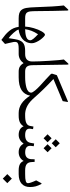

<svg xmlns="http://www.w3.org/2000/svg" viewBox="897 -1686 1049 2884"><g transform="rotate(90 1422.0 -244.5)"><path d="M254.9 -97.2C212.4 -97.2 187 -104 171.4 -121.6C162.1 -131.8 155.8 -147.5 152.3 -168.5C148.9 -188 147.5 -232.4 147 -301.3C146.5 -434.6 144 -576.7 139.2 -726.6C138.7 -750 131.3 -752 118.2 -737.8L62.5 -678.2C74.2 -581.5 83 -441.4 88.4 -258.3C90.3 -195.3 94.2 -147.5 100.1 -114.7C106 -81.5 117.2 -56.2 133.3 -38.1C157.2 -11.2 195.3 0 255.4 0H265.1C276.9 0 279.8 -12.7 279.8 -46.4V-49.8C279.8 -84.5 276.9 -97.2 265.1 -97.2Z M260.3 -97.2C241.2 -97.2 238.3 -85.4 238.3 -50.8V-45.9C238.3 -11.2 240.7 0 260.3 0H383.8C392.1 56.6 411.6 102.5 447.3 144C464.8 165 483.9 184.1 503.9 201.2C523.9 218.3 549.3 237.8 580.1 259.8L640.6 205.1C637.7 192.9 633.8 175.8 628.4 154.3C598.1 32.7 591.8 0 711.4 0H761.2C772.9 0 775.9 -12.7 775.9 -46.4V-49.8C775.9 -84.5 772.9 -97.2 761.2 -97.2H745.1C697.8 -97.2 661.6 -89.8 636.7 -74.7C609.9 -58.6 590.8 -30.3 578.6 11.2C572.3 33.2 564 80.1 553.7 150.9C527.8 132.8 501.5 108.4 474.1 77.6C446.3 46.9 429.7 21.5 424.3 0.5C478.5 -4.9 527.3 -24.9 566.4 -57.1C605.5 -89.4 629.9 -139.6 629.9 -198.7C629.9 -216.8 624.5 -237.8 613.8 -261.7C603 -285.6 590.8 -307.1 576.7 -326.2C562.5 -345.2 548.3 -361.8 534.2 -375C520 -388.2 509.8 -395 503.4 -395C488.3 -395 471.7 -378.9 452.6 -346.2C433.6 -313.5 417 -273.4 403.3 -226.6C389.2 -179.2 381.3 -136.2 379.9 -97.2ZM418.9 -97.2C424.3 -130.9 432.1 -162.6 442.9 -191.4C453.6 -220.2 471.2 -253.4 495.1 -291C558.1 -231.9 585.4 -199.7 585.4 -173.8C585.4 -123 529.8 -99.6 418.9 -97.2Z M756.3 -97.2C737.3 -97.2 734.4 -85.4 734.4 -50.8V-45.9C734.4 -11.2 736.8 0 756.3 0H791C846.2 0 892.6 -24.4 929.2 -73.2C944.3 -47.4 961.9 -28.8 981 -17.6C1000 -5.9 1024.9 0 1056.6 0H1077.1C1088.9 0 1091.3 -12.7 1091.3 -46.4V-49.8C1091.3 -85 1088.9 -97.2 1077.1 -97.2H1056.6C985.8 -97.2 960.9 -130.9 959.5 -207.5L951.2 -728.5C950.7 -753.9 942.9 -753.9 929.2 -738.3L874 -678.7C879.9 -649.9 886.2 -578.6 893.6 -464.4C900.9 -350.1 904.3 -263.7 904.3 -205.6C904.3 -133.3 866.7 -97.2 791 -97.2Z M1071.8 -97.2C1052.7 -97.2 1049.8 -85.4 1049.8 -50.8V-45.9C1049.8 -11.2 1052.2 0 1071.8 0H1141.6C1307.6 0 1394.5 -56.6 1417.5 -172.4C1489.7 -57.6 1576.2 0 1676.8 0H1688C1699.7 0 1702.1 -12.7 1702.1 -46.4V-49.8C1702.1 -84.5 1699.7 -96.7 1688 -97.2L1676.3 -98.1C1637.2 -101.6 1599.1 -113.8 1562.5 -134.8C1525.4 -155.8 1485.4 -190.9 1442.9 -240.2C1368.7 -325.7 1276.9 -419.9 1167.5 -522L1499.5 -661.1L1512.2 -734.4C1513.2 -740.7 1510.3 -742.7 1503.4 -739.7L1114.7 -575.7C1110.8 -574.2 1107.9 -570.3 1106.4 -564.5C1104 -555.7 1100.6 -545.9 1097.2 -534.7C1089.4 -512.7 1086.9 -504.4 1086.9 -501C1086.9 -493.2 1090.8 -485.4 1099.1 -477.1C1113.3 -462.4 1138.2 -439 1173.3 -407.2C1208.5 -375.5 1239.3 -347.2 1266.1 -322.8C1293 -297.9 1317.4 -272.5 1339.4 -246.6C1361.3 -220.2 1372.1 -200.2 1372.1 -187C1372.1 -153.8 1341.3 -128.4 1294.4 -115.7C1247.1 -103 1196.8 -97.2 1141.6 -97.2Z M2072.3 -556.6 2132.3 -496.6 2192.4 -556.6 2132.3 -617.2ZM2147 -434.1 2207 -374 2267.1 -434.1 2207 -494.6ZM1997.6 -434.1 2057.6 -374 2117.7 -434.1 2057.6 -494.6ZM1682.6 -97.2C1663.6 -97.2 1660.6 -85.4 1660.6 -50.8V-45.9C1660.6 -11.2 1663.1 0 1682.6 0H1718.8C1800.3 0 1847.7 -23.4 1877.4 -74.2C1899.4 -24.9 1942.4 0 2006.3 0C2058.6 0 2102.5 -24.9 2138.7 -74.2C2165.5 -24.9 2208 0 2266.1 0C2324.2 0 2368.2 -24.9 2398.4 -74.7C2418 -23.9 2460.4 0 2541 0H2554.2C2565.9 0 2568.4 -12.7 2568.4 -46.4V-49.8C2568.4 -85 2565.9 -97.2 2554.2 -97.2H2541C2452.6 -97.2 2418 -127.4 2414.6 -195.3L2412.1 -239.7H2373L2371.6 -193.8C2369.6 -129.9 2335.9 -97.7 2270 -97.7C2204.1 -97.7 2170.9 -122.6 2170.9 -172.4C2170.9 -175.8 2171.4 -180.7 2171.9 -188L2176.8 -226.6L2135.7 -232.4L2127 -181.6C2117.2 -125.5 2078.6 -97.2 2010.7 -97.2C1945.8 -97.2 1913.6 -118.7 1913.6 -162.1C1913.6 -168.9 1914.1 -174.3 1914.6 -177.7L1920.4 -215.8L1881.3 -221.7L1872.1 -170.9C1862.8 -120.6 1816.9 -97.2 1718.8 -97.2Z M2595.7 170.9 2663.6 238.8 2731.4 170.9 2663.6 102.5ZM2790 -170.4C2790 -200.2 2786.6 -228.5 2779.8 -254.4C2772.9 -280.3 2761.2 -308.6 2744.6 -339.4C2742.7 -342.8 2740.7 -344.7 2738.8 -344.7C2735.8 -344.7 2732.9 -341.8 2729.5 -335.9L2689.9 -262.7C2717.8 -203.6 2731.9 -162.1 2731.9 -139.2C2731.9 -107.4 2692.9 -97.2 2594.7 -97.2H2548.8C2529.8 -97.2 2526.9 -85.4 2526.9 -50.8V-45.9C2526.9 -11.2 2529.3 0 2548.8 0H2596.2C2723.6 0 2790 -63.5 2790 -170.4Z"/></g></svg>

Font: Parastoo
Style: Regular
Weight: 400
Foundry: Saber Rastikerdar (saber.rastikerdar@gmail.com)
Version: Version 2.0.1